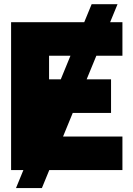

<svg xmlns="http://www.w3.org/2000/svg" viewBox="-20 -831 652 938"><path d="M522.5 -443.4V-279.3H335.4L288.1 -164.1H578.1V0H220.7L184.6 87.9H58.1L94.2 0H34.2V-722.7H391.6L427.7 -810.5H554.2L518.1 -722.7H578.1V-558.6H450.7L403.3 -443.4ZM219.7 -443.4H276.9L324.2 -558.6H219.7Z"/></svg>

Font: Giphurs Black
Style: Regular
Weight: 900
Version: Version 0.920; ttfautohint (v1.8.4.7-5d5b)